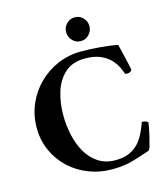

<svg xmlns="http://www.w3.org/2000/svg" viewBox="-123 -933 903 1036"><g transform="rotate(-15 329.0 -415.5)"><path d="M326 -772Q326 -799 345 -818.5Q364 -838 391 -838Q418 -838 437 -818.5Q456 -799 456 -772Q456 -745 437 -725Q418 -705 391 -705Q364 -705 345 -725Q326 -745 326 -772ZM377 -651Q425 -651 481 -646.5Q537 -642 580 -633Q581 -629 586 -607.5Q591 -586 597.5 -559.5Q604 -533 608.5 -511.5Q613 -490 613 -485Q613 -481 605 -476Q597 -471 588 -471Q584 -471 580.5 -471.5Q577 -472 574 -475Q570 -489 559.5 -511.5Q549 -534 528 -556.5Q507 -579 472.5 -594Q438 -609 386 -609Q317 -609 275 -571.5Q233 -534 214 -473.5Q195 -413 195 -344Q195 -287 207 -232Q219 -177 244.5 -133Q270 -89 310 -62.5Q350 -36 405 -36Q449 -36 478 -48Q507 -60 526 -78Q547 -97 562 -124Q577 -151 585.5 -173Q594 -195 595 -199Q616 -199 629 -188Q629 -184 625 -161.5Q621 -139 614.5 -111.5Q608 -84 601.5 -62.5Q595 -41 589 -39Q543 -23 493 -8Q443 7 375 7Q306 7 245 -17Q184 -41 138 -84Q92 -127 65.5 -186Q39 -245 39 -314Q39 -385 65.5 -446Q92 -507 138.5 -553Q185 -599 246 -625Q307 -651 377 -651Z"/></g></svg>

Font: Amiri
Style: Bold
Weight: 700
Designer: Khaled Hosny
Version: Version 0.113